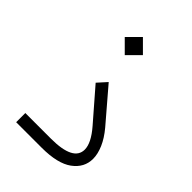

<svg xmlns="http://www.w3.org/2000/svg" viewBox="-199 -773 868 868"><g transform="rotate(45 235.0 -339.0)"><path d="M138.2 -619.6 196.3 -677.7 254.4 -619.6 196.3 -561.5ZM226.6 0H63.5V-58.6H227.1Q370.6 -58.6 370.6 -131.8Q370.6 -173.8 319.8 -232.4L191.4 -380.4L231 -424.3L365.2 -267.6Q380.4 -249.5 392.1 -231.2Q403.8 -212.9 411.4 -195.3Q418.9 -177.7 422.9 -161.1Q426.8 -144.5 426.8 -128.9Q426.8 -72.3 377.4 -36.1Q328.1 0 226.6 0Z"/></g></svg>

Font: Shabnam Thin FD
Style: Thin-FD
Weight: 100
Foundry: DejaVu fonts team - Redesigned by Saber Rastikerdar - Based on Vazir font
Version: Version 5.0.0